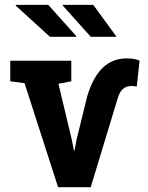

<svg xmlns="http://www.w3.org/2000/svg" viewBox="-20 -782 620 802"><path d="M222.7 0 82.5 -434.6 22.9 -442.4V-528.3H277.8V-442.4L224.1 -432.1L280.3 -196.8L288.6 -153.8H291.5L299.3 -196.8L344.2 -379.4Q367.7 -458.5 408.4 -498.3Q449.2 -538.1 510.3 -538.1Q524.4 -538.1 537.1 -536.1Q549.8 -534.2 563 -528.8L551.3 -420.4Q545.9 -421.4 539.6 -422.1Q533.2 -422.9 528.3 -422.9Q508.3 -422.9 493.9 -410.6Q479.5 -398.4 472.2 -373L358.9 0ZM297.9 -628.4 298.8 -630.9 181.7 -761.7H46.4L45.4 -758.8L188.5 -628.4ZM463.4 -628.4H466.8L369.6 -761.7H242.7L241.7 -759.3L358.9 -628.4Z"/></svg>

Font: Roboto Slab LO
Style: Bold
Weight: 700
Designer: Google
Version: Version 2.000